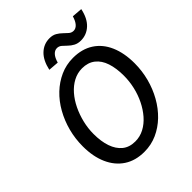

<svg xmlns="http://www.w3.org/2000/svg" viewBox="-237 -973 1114 1114"><g transform="rotate(-45 320.0 -416.0)"><path d="M290 12Q217 12 165.5 -22Q114 -56 86.5 -118Q59 -180 59 -263Q59 -326 74.5 -385Q90 -444 119 -495.5Q148 -547 188 -585Q228 -623 277 -645Q326 -667 382 -667Q455 -667 507 -633.5Q559 -600 586 -538Q613 -476 613 -392Q613 -330 597.5 -271Q582 -212 553 -160.5Q524 -109 484 -70.5Q444 -32 395 -10Q346 12 290 12ZM295 -68Q334 -68 368 -86Q402 -104 429.5 -135.5Q457 -167 477 -207.5Q497 -248 507.5 -293.5Q518 -339 518 -385Q518 -446 503 -491.5Q488 -537 456 -562Q424 -587 376 -587Q338 -587 304 -569Q270 -551 242.5 -519.5Q215 -488 195.5 -447.5Q176 -407 165 -361.5Q154 -316 154 -270Q154 -209 169.5 -164Q185 -119 216 -93.5Q247 -68 295 -68ZM486 -705Q461 -705 442.5 -715Q424 -725 410.5 -738.5Q397 -752 384.5 -762.5Q372 -773 356 -773Q338 -773 323.5 -757.5Q309 -742 300 -710L236 -715Q250 -779 284.5 -811.5Q319 -844 366 -844Q392 -844 410 -833.5Q428 -823 441.5 -809.5Q455 -796 467.5 -785.5Q480 -775 496 -775Q514 -775 528.5 -791Q543 -807 552 -838L616 -833Q603 -770 568 -737.5Q533 -705 486 -705Z"/></g></svg>

Font: Source Sans 3 Medium
Style: Italic
Weight: 500
Italic angle: -11°
Designer: Paul D. Hunt
Foundry: Adobe
Version: Version 3.052;hotconv 1.1.0;makeotfexe 2.6.0